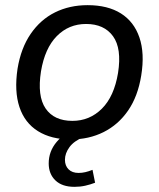

<svg xmlns="http://www.w3.org/2000/svg" viewBox="-20 -532 616 745"><path d="M255 9Q179 9 127.5 -23Q76 -55 55.5 -116.5Q35 -178 48 -265Q61 -345 99 -400.5Q137 -456 193.5 -484Q250 -512 320 -512Q398 -512 449 -480Q500 -448 521 -386.5Q542 -325 528 -239Q515 -158 477 -103Q439 -48 382 -19.5Q325 9 255 9ZM261 -63Q328 -63 375.5 -110.5Q423 -158 438 -249Q453 -344 418.5 -391.5Q384 -439 314 -439Q247 -439 200.5 -392Q154 -345 139 -255Q124 -159 157 -111Q190 -63 261 -63ZM269 193Q221 193 195 168Q169 143 169 102Q169 55 200 18.5Q231 -18 278 -37L304 0Q267 15 249.5 39Q232 63 232 88Q232 111 246 125Q260 139 285 139Q298 139 311 136Q324 133 339 127L349 177Q331 184 311 188.5Q291 193 269 193Z"/></svg>

Font: Mulish ExtraLight Medium
Style: Italic
Weight: 500
Italic angle: -9°
Version: Version 3.603